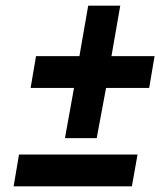

<svg xmlns="http://www.w3.org/2000/svg" viewBox="-20 -664 565 677"><path d="M209 -177 241 -354H88L107 -466H260L291 -644H404L373 -466H525L506 -354H354L321 -177ZM28 -7 47 -119H465L445 -7Z"/></svg>

Font: Archivo ExtraCondensed ExtraBold
Style: Italic
Weight: 800
Width: 2
Italic angle: -10°
Designer: Hector Gatti
Foundry: Omnibus-Type
Version: Version 2.001